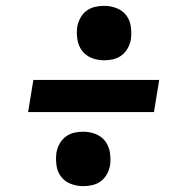

<svg xmlns="http://www.w3.org/2000/svg" viewBox="-20 -668 640 656"><path d="M336 -462Q313 -462 293 -470Q273 -478 260.5 -494.5Q248 -511 244.5 -533Q241 -555 244 -577Q247 -593 255 -607.5Q263 -622 276 -631.5Q289 -641 304.5 -644.5Q320 -648 336 -648Q358 -648 378.5 -640Q399 -632 411.5 -615.5Q424 -599 427 -577Q430 -555 427 -532Q424 -517 416 -502.5Q408 -488 395 -478.5Q382 -469 366.5 -465.5Q351 -462 336 -462ZM76 -285 94 -395H524L506 -285ZM264 -32Q242 -32 221.5 -40Q201 -48 188.5 -64.5Q176 -81 173 -103Q170 -125 173 -148Q176 -163 184 -177.5Q192 -192 205 -201.5Q218 -211 233.5 -214.5Q249 -218 264 -218Q287 -218 307 -210Q327 -202 339.5 -185.5Q352 -169 355.5 -147Q359 -125 356 -103Q353 -87 345 -72.5Q337 -58 324 -48.5Q311 -39 295.5 -35.5Q280 -32 264 -32Z"/></svg>

Font: Iosevka Slab XBdExObl
Style: Regular
Weight: 800
Width: 7
Italic angle: -9°
Monospace: yes
Designer: Belleve Invis
Foundry: Belleve Invis
Version: Version 11.1.0; ttfautohint (v1.8.3)